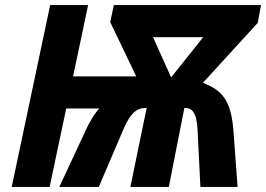

<svg xmlns="http://www.w3.org/2000/svg" viewBox="-20 -734 1045 754"><path d="M26 0H175L240 -308H370C351 -288 332 -256 317 -223L213 0H368L465 -227C492 -289 516 -310 552 -310H556L492 0H643L704 -310H708C744 -310 753 -273 756 -222L767 0H913L897 -217C888 -340 854 -378 777 -409L992 -644L1005 -714H427L413 -647L515 -434H267L326 -714H177ZM652 -430 581 -588H778Z"/></svg>

Font: Noto Sans
Style: Bold Italic
Weight: 700
Italic angle: -12°
Designer: Monotype Design Team
Foundry: Monotype Imaging Inc.
Version: Version 2.013